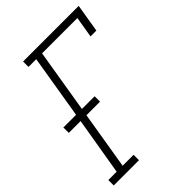

<svg xmlns="http://www.w3.org/2000/svg" viewBox="-215 -832 930 930"><g transform="rotate(-45 250.0 -367.5)"><path d="M4 0V-37H61L111 -334H30V-371H117L171 -698H118V-735H499L475 -590H435L453 -698H211L157 -371H244V-334H151L102 -37H177V0Z"/></g></svg>

Font: Iosevka Slab XLtObl
Style: Regular
Weight: 200
Italic angle: -9°
Monospace: yes
Designer: Belleve Invis
Foundry: Belleve Invis
Version: Version 11.1.1; ttfautohint (v1.8.3)